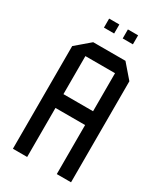

<svg xmlns="http://www.w3.org/2000/svg" viewBox="-212 -943 879 1027"><g transform="rotate(30 227.5 -430.0)"><path d="M48 0V-634.1L135 -708.3H136V0ZM136 -302.9V-388.1H319V-302.9ZM319 0V-623.1H407V0ZM136 -623.1V-708.3H334.2L407 -624.1V-623.1ZM261.6 -804.6V-860.3H324.6V-804.6ZM145.7 -804.6V-860.3H208.7V-804.6Z"/></g></svg>

Font: Foldit Thin
Style: Regular
Weight: 100
Designer: Sophia Tai
Foundry: Sophia Tai
Version: Version 1.003